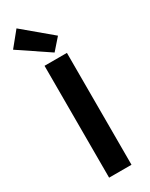

<svg xmlns="http://www.w3.org/2000/svg" viewBox="-274 -1053 860 1100"><g transform="rotate(-30 155.5 -503.0)"><path d="M179 -777 244 -851 59 -1006 -19 -910ZM91 0H239V-740H91Z"/></g></svg>

Font: Spoqa Han Sans Neo Bold
Style: Bold
Weight: 700
Designer: [Spoqa Han Sans Neo] Dong-huui Kim  Younghwa Kang  Yujin Lee  [Noto Sans] Ryoko NISHIZUKA  (kana & ideographs); Paul D. 
Foundry: Spoqa (http://www.spoqa-han-sans.com)
Version: Version 1.000